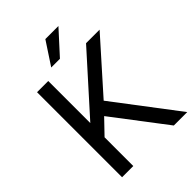

<svg xmlns="http://www.w3.org/2000/svg" viewBox="-254 -1016 1135 1135"><g transform="rotate(-45 313.5 -449.0)"><path d="M263.2 -330.6 176.3 -240.2V0H82.5V-710.9H176.3V-359.4L492.2 -710.9H605.5L325.7 -397L627.4 0H515.1ZM339.4 -898.4H448.7L317.9 -754.9H245.1Z"/></g></svg>

Font: Roboto
Style: Regular
Weight: 400
Designer: Google
Version: Version 2.001047; 2015